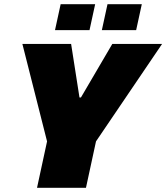

<svg xmlns="http://www.w3.org/2000/svg" viewBox="-20 -898 795 918"><path d="M157 0 205 -222 87 -688H320L360 -432H367L517 -688H755L439 -222L391 0ZM467 -754 494 -878H658L631 -754ZM243 -754 270 -878H435L408 -754Z"/></svg>

Font: Saira Thin Black
Style: Italic
Weight: 900
Italic angle: -12°
Version: Version 1.101